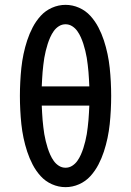

<svg xmlns="http://www.w3.org/2000/svg" viewBox="-20 -763 540 791"><path d="M250 8Q221 8 194 -4Q167 -16 147.5 -37.5Q128 -59 114.5 -85Q101 -111 92 -138.5Q83 -166 77 -194.5Q71 -223 68 -251.5Q65 -280 63.5 -309.5Q62 -339 62 -368Q62 -396 63.5 -425.5Q65 -455 68 -483.5Q71 -512 77 -540.5Q83 -569 92 -596.5Q101 -624 114.5 -650Q128 -676 147.5 -697.5Q167 -719 194 -731Q221 -743 250 -743Q279 -743 306 -731Q333 -719 352.5 -697.5Q372 -676 385.5 -650Q399 -624 408 -596.5Q417 -569 423 -540.5Q429 -512 432 -483.5Q435 -455 436.5 -425.5Q438 -396 438 -368Q438 -339 436.5 -309.5Q435 -280 432 -251.5Q429 -223 423 -194.5Q417 -166 408 -138.5Q399 -111 385.5 -85Q372 -59 352.5 -37.5Q333 -16 306 -4Q279 8 250 8ZM348 -407Q347 -422 346.5 -437Q346 -452 344.5 -466.5Q343 -481 341.5 -495.5Q340 -510 337.5 -524.5Q335 -539 331.5 -553.5Q328 -568 323.5 -582Q319 -596 313 -609.5Q307 -623 298.5 -635Q290 -647 277.5 -655Q265 -663 250 -663Q235 -663 222.5 -655Q210 -647 201.5 -635Q193 -623 187 -609.5Q181 -596 176.5 -582Q172 -568 168.5 -553.5Q165 -539 162.5 -524.5Q160 -510 158.5 -495.5Q157 -481 155.5 -466.5Q154 -452 153.5 -437Q153 -422 152 -407ZM250 -72Q265 -72 277.5 -80Q290 -88 298.5 -100Q307 -112 313 -125.5Q319 -139 323.5 -153Q328 -167 331.5 -181.5Q335 -196 337.5 -210.5Q340 -225 341.5 -239.5Q343 -254 344.5 -268.5Q346 -283 346.5 -298Q347 -313 348 -328H152Q153 -313 153.5 -298Q154 -283 155.5 -268.5Q157 -254 158.5 -239.5Q160 -225 162.5 -210.5Q165 -196 168.5 -181.5Q172 -167 176.5 -153Q181 -139 187 -125.5Q193 -112 201.5 -100Q210 -88 222.5 -80Q235 -72 250 -72Z"/></svg>

Font: Iosevka Curly Medium
Style: Regular
Weight: 500
Monospace: yes
Designer: Belleve Invis
Foundry: Belleve Invis
Version: Version 22.1.2; ttfautohint (v1.8.4)